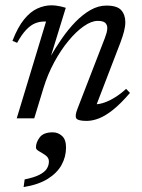

<svg xmlns="http://www.w3.org/2000/svg" viewBox="-20 -456 546 740"><path d="M46 -291 28 -298.5Q48.5 -351.5 72.8 -381.2Q97 -411 124 -423.2Q151 -435.5 178 -435.5Q187.5 -435.5 196.8 -434.2Q206 -433 215.2 -431Q224.5 -429 233.5 -426L173.5 -231H170.5Q192.5 -270 217.8 -306.5Q243 -343 271 -371.8Q299 -400.5 329 -417.5Q359 -434.5 390 -434.5Q431.5 -434.5 447.2 -416.8Q463 -399 463 -370.5Q463 -354.5 458 -335Q453 -315.5 444.5 -293L345.5 -35.5L346.5 -54Q363 -54 383 -61Q403 -68 424.5 -81.5Q446 -95 466 -113.5L481 -98Q446 -57 416.2 -33.2Q386.5 -9.5 361.5 0.2Q336.5 10 314 10Q281.5 10 274.5 0.8Q267.5 -8.5 278.5 -36.5L384 -309Q388 -319.5 390.8 -329.5Q393.5 -339.5 393.5 -348Q393.5 -360.5 385.5 -368Q377.5 -375.5 356.5 -375.5Q332.5 -375.5 303 -355Q273.5 -334.5 243.8 -298.5Q214 -262.5 188.8 -215.8Q163.5 -169 147.5 -116.5L112 0H44.5L157.5 -373Q155.5 -373 153.8 -373Q152 -373 150 -373Q132 -373 115 -366Q98 -359 81 -341.2Q64 -323.5 46 -291ZM118.5 112.5Q118.5 92.5 133.2 73.2Q148 54 183 54Q204 54 219.2 68Q234.5 82 234.5 112.5Q234.5 148.5 217.2 179.8Q200 211 163.8 233.5Q127.5 256 71 265L75 235.5Q112 228 132.2 217.5Q152.5 207 160.5 194Q168.5 181 168.5 166.5Q168.5 152 156 143Q143.5 134 131 127.2Q118.5 120.5 118.5 112.5Z"/></svg>

Font: Newsreader 16pt
Style: Italic
Weight: 400
Italic angle: -17°
Designer: Hugues Gentile
Foundry: Production Type
Version: Version 1.003